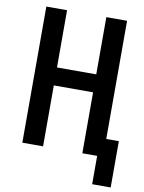

<svg xmlns="http://www.w3.org/2000/svg" viewBox="-96 -801 768 1021"><g transform="rotate(10 288.0 -291.0)"><path d="M574 153V-97H506V-735H394V-426H182V-735H70V0H182V-329H394V0H474V153Z"/></g></svg>

Font: Iosevka Sparkle Semibold
Style: Regular
Weight: 600
Designer: Belleve Invis
Foundry: Belleve Invis
Version: Version 4.5.0; ttfautohint (v1.8.3)